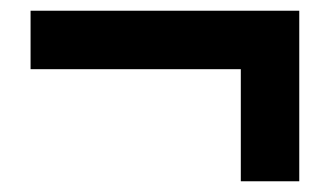

<svg xmlns="http://www.w3.org/2000/svg" viewBox="-20 -407 624 358"><path d="M538 -69H429V-278H37V-387H538Z"/></svg>

Font: Libra Sans
Style: Bold Italic
Weight: 700
Italic angle: -12°
Foundry: Context Ltd
Version: Version 1.002